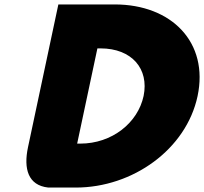

<svg xmlns="http://www.w3.org/2000/svg" viewBox="-20 -845 919 865"><path d="M197.7 0H321.5C577.5 0 819 -171.9 870.1 -412C921.3 -653.1 754 -825 496.9 -825H242.9L106.1 -181.5C85.6 -84.7 106.4 -10.1 196.9 -0.1ZM627 -412.9C601.1 -291.2 484.2 -198 341.6 -198H327.6L418.8 -627H432.8C574.3 -627 651.9 -534.7 627 -412.9Z"/></svg>

Font: Hussar Nova
Style: 96
Weight: 700
Foundry: Cannot Into Space Fonts
Version: Version 0.99